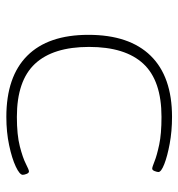

<svg xmlns="http://www.w3.org/2000/svg" viewBox="2 -572 575 620"><g transform="rotate(90 290.0 -261.5)"><path d="M357 6Q227 6 159.5 -61.5Q92 -129 92 -259Q92 -391 159.5 -460Q227 -529 357 -529Q403 -529 443.5 -521.5Q484 -514 509.5 -504Q535 -494 535 -485Q535 -481 532 -473Q529 -465 524 -465Q519 -465 500.5 -472.5Q482 -480 447 -487.5Q412 -495 357 -495Q240 -495 185.5 -436.5Q131 -378 131 -261Q131 -145 185.5 -86.5Q240 -28 357 -28Q415 -28 452 -37.5Q489 -47 508.5 -57Q528 -67 533 -67Q538 -67 541 -59.5Q544 -52 544 -47Q544 -37 517.5 -24.5Q491 -12 448.5 -3Q406 6 357 6Z"/></g></svg>

Font: Asap Expanded Thin
Style: Regular
Weight: 100
Width: 7
Designer: Pablo Cosgaya
Foundry: Omnibus-Type
Version: Version 3.001; ttfautohint (v1.8.4.7-5d5b)